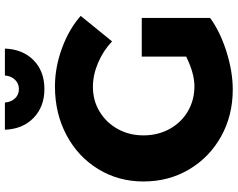

<svg xmlns="http://www.w3.org/2000/svg" viewBox="-113 -843 969 783"><g transform="rotate(-90 371.5 -451.5)"><path d="M22.9 0ZM532.2 -357.9H689.9V-79.1Q633.8 -38.1 552.5 -12.5Q471.2 13.2 397.9 13.2Q292 13.2 206.5 -34.4Q121.1 -82 72 -165Q22.9 -248 22.9 -351.1Q22.9 -453.1 73.5 -535.6Q124 -618.2 212.4 -665Q300.8 -711.9 410.2 -711.9Q488.3 -711.9 566.2 -683.3Q644 -654.8 698.2 -606.9L594.2 -479Q556.2 -515.1 506.6 -536.1Q457 -557.1 409.2 -557.1Q353 -557.1 308.1 -530Q263.2 -502.9 237.1 -456.1Q210.9 -409.2 210.9 -351.1Q210.9 -292 237.1 -244.4Q263.2 -196.8 309.1 -169.9Q355 -143.1 411.1 -143.1Q464.4 -143.1 532.2 -176.8ZM399.9 -858.9Q421.9 -858.9 437.5 -874.5Q453.1 -890.1 455.1 -916H564.9Q562 -842.8 517.1 -798.8Q472.2 -754.9 399.9 -754.9Q328.1 -754.9 282.5 -798.8Q236.8 -842.8 233.9 -916H344.7Q347.2 -890.1 362.1 -874.5Q377 -858.9 399.9 -858.9Z"/></g></svg>

Font: Argentum Sans
Style: Bold
Weight: 700
Designer: Julieta Ulanovsky (Modified by Cristiano Sobral)
Foundry: Julieta Ulanovsky
Version: Version 1.000; ttfautohint (v1.5.65-e2d9)